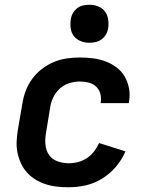

<svg xmlns="http://www.w3.org/2000/svg" viewBox="-20 -780 640 808"><path d="M269 8Q244 8 220 5.5Q196 3 173 -4.5Q150 -12 130 -24Q110 -36 94.5 -53Q79 -70 69 -91Q59 -112 54 -135.5Q49 -159 50 -183.5Q51 -208 55 -233L74 -343Q78 -370 88 -397Q98 -424 115 -447.5Q132 -471 156 -489.5Q180 -508 206.5 -519Q233 -530 261 -534Q289 -538 316 -538Q344 -538 371.5 -534.5Q399 -531 424.5 -521.5Q450 -512 471 -496Q492 -480 505 -457.5Q518 -435 523 -407.5Q528 -380 523 -353Q523 -351 522.5 -349.5Q522 -348 522 -346H403Q403 -347 403.5 -347.5Q404 -348 404 -349Q407 -368 402 -386Q397 -404 384 -416Q371 -428 353 -432.5Q335 -437 316 -437Q294 -437 271.5 -430Q249 -423 231.5 -407Q214 -391 204 -370Q194 -349 191 -327L173 -217Q169 -193 171.5 -169Q174 -145 187 -127Q200 -109 222.5 -101Q245 -93 269 -93Q289 -93 308.5 -98Q328 -103 345.5 -114.5Q363 -126 376 -143Q389 -160 397 -178L508 -143Q493 -108 468 -78.5Q443 -49 410 -28.5Q377 -8 341 0Q305 8 269 8ZM356 -600Q337 -600 319.5 -607Q302 -614 291 -628Q280 -642 277.5 -661Q275 -680 278 -699Q280 -713 287 -725Q294 -737 305 -745.5Q316 -754 329.5 -757Q343 -760 356 -760Q375 -760 393 -753Q411 -746 421.5 -732Q432 -718 435 -699Q438 -680 435 -661Q433 -647 426 -635Q419 -623 407.5 -614.5Q396 -606 382.5 -603Q369 -600 356 -600Z"/></svg>

Font: Iosevka Curly Extended
Style: Bold Italic
Weight: 700
Width: 7
Italic angle: -9°
Monospace: yes
Designer: Belleve Invis
Foundry: Belleve Invis
Version: Version 11.1.0; ttfautohint (v1.8.3)